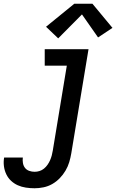

<svg xmlns="http://www.w3.org/2000/svg" viewBox="-78 -793 621 1026"><path d="M107 213Q83 213 60 209.5Q37 206 17 197Q-3 188 -19 173Q-35 158 -44.5 138Q-54 118 -57 95Q-60 72 -56 49Q-56 49 -56 49Q-56 49 -56 49H44Q44 49 44 49Q44 49 44 49Q42 63 44.5 78Q47 93 55.5 104Q64 115 78 120Q92 125 107 125Q120 125 133 121Q146 117 157 108Q168 99 176 87.5Q184 76 189.5 63.5Q195 51 198.5 38Q202 25 204 12L279 -442H161V-530H395L303 26Q299 50 292 73.5Q285 97 272 119Q259 141 241 159.5Q223 178 201 190.5Q179 203 154.5 208Q130 213 107 213ZM233 -588 168 -650 319 -773H416L523 -644L446 -593L360 -716Z"/></svg>

Font: Iosevka Curly Semibold Oblique
Style: Regular
Weight: 600
Italic angle: -9°
Monospace: yes
Designer: Belleve Invis
Foundry: Belleve Invis
Version: Version 11.1.0; ttfautohint (v1.8.3)